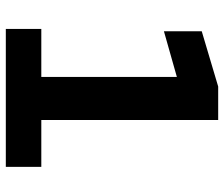

<svg xmlns="http://www.w3.org/2000/svg" viewBox="-75 -695 770 660"><g transform="rotate(90 310.0 -365.0)"><path d="M79.5 0H553.5V-122H392.5V-730H277.5L87.5 -673.5V-543.5L244.5 -588V-122H79.5Z"/></g></svg>

Font: Monaspace Krypton
Style: Bold
Weight: 700
Designer: Riley Cran & the Lettermatic Team
Foundry: Lettermatic
Version: Version 1.200 (Monaspace Krypton)